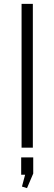

<svg xmlns="http://www.w3.org/2000/svg" viewBox="-20 -760 280 988"><path d="M149 -740V0H91V-740ZM151 50V133L119 208L93 200L121 95L147 139H89V50Z"/></svg>

Font: Pathway Extreme 8pt Thin 12pt
Style: Regular
Weight: 100
Version: Version 1.001;gftools[0.9.26]